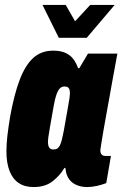

<svg xmlns="http://www.w3.org/2000/svg" viewBox="-20 -745 495 777"><path d="M116 12Q80 12 55.5 -4.5Q31 -21 18.5 -53.5Q6 -86 6 -133Q6 -162 10 -196.5Q14 -231 21 -273Q37 -362 59.5 -421.5Q82 -481 114.5 -510.5Q147 -540 195 -540Q226 -540 246 -530.5Q266 -521 277.5 -505Q289 -489 296 -469H301L336 -528H455L431 -397Q428 -380 422.5 -349Q417 -318 410.5 -283Q404 -248 398.5 -215.5Q393 -183 389.5 -161Q386 -139 386 -137Q386 -125 391.5 -119.5Q397 -114 405 -114H429L410 -4Q392 3 371.5 7.5Q351 12 332 12Q307 12 286 2Q265 -8 254 -29Q250 -37 248 -45.5Q246 -54 245 -64L241 -66Q223 -35 193 -11.5Q163 12 116 12ZM196 -140Q206 -140 212 -144Q218 -148 222.5 -157Q227 -166 230.5 -180Q234 -194 238 -215Q249 -278 254.5 -308Q260 -338 261.5 -350Q263 -362 263 -367Q263 -377 261 -383Q259 -389 254.5 -392Q250 -395 241 -395Q230 -395 222.5 -387.5Q215 -380 209 -364Q203 -348 198 -320Q187 -259 182 -229.5Q177 -200 175.5 -189Q174 -178 174 -172Q174 -155 179.5 -147.5Q185 -140 196 -140ZM444 -725 331 -592H218L152 -725H246L298 -634H261L345 -725Z"/></svg>

Font: Archivo ExtraCondensed Black
Style: Italic
Weight: 900
Width: 2
Italic angle: -10°
Designer: Hector Gatti
Foundry: Omnibus-Type
Version: Version 2.001